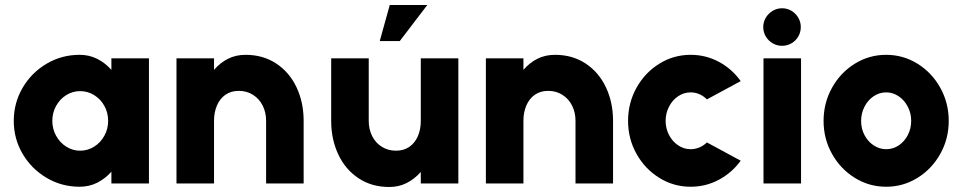

<svg xmlns="http://www.w3.org/2000/svg" viewBox="-20 -733 3840 767"><path d="M575 -500V0H425V-47Q400 -19 368.2 -3Q336.5 13 298 13Q226.5 13 166.2 -22.5Q106 -58 70.5 -118.2Q35 -178.5 35 -250Q35 -322 70.5 -382.5Q106 -443 166.2 -478.5Q226.5 -514 298 -514Q336.5 -514 368.2 -498Q400 -482 425 -454V-500ZM300 -131Q330.5 -131 356.2 -147.2Q382 -163.5 397 -190.8Q412 -218 412 -250Q412 -282.5 397 -309.8Q382 -337 356.2 -353Q330.5 -369 300 -369Q270 -369 244.5 -353Q219 -337 204 -309.8Q189 -282.5 189 -250Q189 -218 204 -190.8Q219 -163.5 244.5 -147.2Q270 -131 300 -131Z M1193 0H1043V-251Q1043 -283.5 1029.5 -310.8Q1016 -338 991 -354Q966 -370 934 -370Q902.5 -370 880.2 -354.2Q858 -338.5 846.5 -311.2Q835 -284 835 -251V0H685V-500H835V-454Q859.5 -482.5 890.8 -498.2Q922 -514 961 -514Q1031 -514 1083.5 -479.2Q1136 -444.5 1164.2 -385Q1192.5 -325.5 1193 -253Z M1303 -500H1453V-250Q1453 -217 1466.5 -189.8Q1480 -162.5 1505 -146.8Q1530 -131 1562 -131Q1593.5 -131 1615.8 -146.8Q1638 -162.5 1649.5 -189.5Q1661 -216.5 1661 -250V-500H1811V0H1661V-46Q1636 -18 1604.8 -2Q1573.5 14 1535 14Q1465 14 1412.5 -20.8Q1360 -55.5 1331.8 -115.2Q1303.5 -175 1303 -248ZM1537 -713H1687L1577 -569H1497Z M2429 0H2279V-251Q2279 -283.5 2265.5 -310.8Q2252 -338 2227 -354Q2202 -370 2170 -370Q2138.5 -370 2116.2 -354.2Q2094 -338.5 2082.5 -311.2Q2071 -284 2071 -251V0H1921V-500H2071V-454Q2095.5 -482.5 2126.8 -498.2Q2158 -514 2197 -514Q2267 -514 2319.5 -479.2Q2372 -444.5 2400.2 -385Q2428.5 -325.5 2429 -253Z M2939 -91Q2903.5 -42.5 2851.5 -14.8Q2799.5 13 2739 13Q2671 13 2613.8 -22.5Q2556.5 -58 2522.8 -118.2Q2489 -178.5 2489 -250Q2489 -322 2522.8 -382.5Q2556.5 -443 2613.8 -478.5Q2671 -514 2739 -514Q2799.5 -514 2851.8 -486Q2904 -458 2939 -409L2804 -336Q2790.5 -349.5 2773.8 -356.8Q2757 -364 2739 -364Q2711.5 -364 2688.5 -348.2Q2665.5 -332.5 2652.2 -306.2Q2639 -280 2639 -250Q2639 -220.5 2652.2 -194.5Q2665.5 -168.5 2688.5 -152.8Q2711.5 -137 2739 -137Q2757 -137 2773.8 -144Q2790.5 -151 2804 -164Z M3180 -500V0H3030V-500ZM3104 -550Q3084 -550 3066.8 -560Q3049.5 -570 3039.2 -587.2Q3029 -604.5 3029 -625Q3029 -645 3039.2 -662.2Q3049.5 -679.5 3066.8 -689.8Q3084 -700 3104 -700Q3124.5 -700 3141.8 -689.8Q3159 -679.5 3169 -662.2Q3179 -645 3179 -625Q3179 -604.5 3169 -587.2Q3159 -570 3141.8 -560Q3124.5 -550 3104 -550Z M3520 13Q3452 13 3394.8 -22.5Q3337.5 -58 3303.8 -118.2Q3270 -178.5 3270 -250Q3270 -322 3303.8 -382.5Q3337.5 -443 3394.8 -478.5Q3452 -514 3520 -514Q3588 -514 3645.2 -478.5Q3702.5 -443 3736.2 -382.5Q3770 -322 3770 -250Q3770 -178.5 3736.2 -118.2Q3702.5 -58 3645.2 -22.5Q3588 13 3520 13ZM3520 -137Q3548 -137 3570.8 -152.5Q3593.5 -168 3606.8 -194Q3620 -220 3620 -250Q3620 -281 3606.2 -307.2Q3592.5 -333.5 3569.5 -348.8Q3546.5 -364 3520 -364Q3492.5 -364 3469.5 -348.2Q3446.5 -332.5 3433.2 -306.2Q3420 -280 3420 -250Q3420 -218.5 3433.8 -192.8Q3447.5 -167 3470.5 -152Q3493.5 -137 3520 -137Z"/></svg>

Font: Urbanist
Style: Regular
Weight: 400
Designer: Corey Hu
Foundry: Corey Hu
Version: Version 1.2; befe77262ef67d88f1d94aa3d2e49ef1327b4483